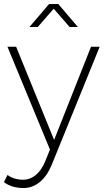

<svg xmlns="http://www.w3.org/2000/svg" viewBox="-31 -758 525 973"><path d="M363.8 -621.1H321.8L241.2 -713.9L160.2 -621.1H118.2L217.8 -737.8H264.2ZM474.1 -521 231.9 75.2Q208 133.8 170.9 164.3Q133.8 194.8 87.9 194.8Q28.8 194.8 -11.2 165L6.8 128.9Q41 152.8 85.9 152.8Q121.6 152.8 150.6 128.7Q179.7 104.5 198.2 59.1L222.2 0L6.8 -521H50.8L243.2 -48.8L430.2 -521Z"/></svg>

Font: Montserrat Ultra Light
Style: Regular
Weight: 200
Designer: Julieta Ulanovsky
Foundry: Julieta Ulanovsky
Version: Version 3.001;PS 003.001;hotconv 1.0.70;makeotf.lib2.5.58329